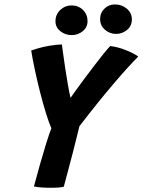

<svg xmlns="http://www.w3.org/2000/svg" viewBox="-20 -866 658 886"><path d="M217 -274Q205.5 -300 191.8 -344.5Q178 -389 164.8 -441.2Q151.5 -493.5 140.8 -544Q130 -594.5 124 -633Q168 -648 204.2 -654.2Q240.5 -660.5 265.5 -661Q267 -650.5 271.2 -619.5Q275.5 -588.5 281.2 -549.5Q287 -510.5 293.5 -473.8Q300 -437 305.5 -414.5Q313.5 -426.5 330.8 -450.2Q348 -474 370 -503.5Q392 -533 414.8 -562.8Q437.5 -592.5 457 -616.8Q476.5 -641 488.5 -653.5Q524 -649.5 561.2 -634.5Q598.5 -619.5 618 -605Q573 -560.5 501 -475.8Q429 -391 346.5 -283.5Q340.5 -259 332.8 -228.2Q325 -197.5 317.8 -168.5Q310.5 -139.5 305.5 -121.5Q299.5 -99 293 -74.2Q286.5 -49.5 281.2 -30Q276 -10.5 274.5 -4.5Q258 0.5 213.5 0.5Q167 0.5 136.5 -5.5Q150.5 -57.5 165.2 -109.8Q180 -162 193.5 -205.2Q207 -248.5 217 -274ZM516 -709.5Q486 -709.5 464 -729Q442 -748.5 442 -778Q442 -807 462 -826.2Q482 -845.5 510.5 -845.5Q542 -845.5 565.2 -826Q588.5 -806.5 588.5 -776.5Q588.5 -745.5 565.8 -727.5Q543 -709.5 516 -709.5ZM310.5 -704Q281.5 -704 258.8 -721.8Q236 -739.5 236 -768Q236 -799 258 -820Q280 -841 309.5 -841Q342 -841 363 -820Q384 -799 384 -768.5Q384 -740.5 362 -722.2Q340 -704 310.5 -704Z"/></svg>

Font: Grandstander SemiBold
Style: Italic
Weight: 600
Italic angle: -15°
Designer: Tyler Finck
Foundry: Etcetera Type Co
Version: Version 1.200; ttfautohint (v1.8.3)